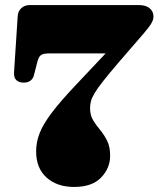

<svg xmlns="http://www.w3.org/2000/svg" viewBox="-20 -720 628 760"><path d="M414.5 -526 452 -508.5H172.5Q151.5 -508.5 142.2 -501.8Q133 -495 128.5 -477.5L115 -425Q112 -410 101.5 -401.5Q91 -393 74 -393Q54.5 -393 44.5 -403Q34.5 -413 35.5 -432.5L50 -655Q51 -675 64 -687.5Q77 -700 99.5 -700H528.5Q557.5 -700 572.5 -687.2Q587.5 -674.5 587.5 -654.5Q587.5 -642 579.2 -627.8Q571 -613.5 549.5 -588.5L451 -474.5Q412 -429 388.8 -399.5Q365.5 -370 354.2 -351Q343 -332 339.8 -318.5Q336.5 -305 336.5 -292Q336.5 -264 348.5 -244.2Q360.5 -224.5 376.2 -205.8Q392 -187 404 -163Q416 -139 416 -103.5Q416 -54.5 380.2 -17.2Q344.5 20 273.5 20Q206 20 164.5 -17Q123 -54 123 -121.5Q123 -156.5 136.5 -192Q150 -227.5 184.5 -273.2Q219 -319 281.5 -385Z"/></svg>

Font: Fraunces Black
Style: Regular
Weight: 900
Version: Version 1.000;[b76b70a41]